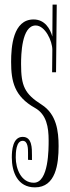

<svg xmlns="http://www.w3.org/2000/svg" viewBox="-20 -790 301 829"><path d="M207 -770 206 -632C197 -665 174 -706 125 -706C36 -706 28 -588 28 -523C28 -438 42 -374 131 -324C181 -296 190 -241 190 -184C190 -149 191 -1 126 -1C71 -1 48 -62 48 -110C48 -130 49 -182 78 -182C101 -182 101 -147 101 -131C101 -120 101 -110 101 -100L118 -99C118 -106 118 -113 118 -119C118 -149 119 -199 78 -199C35 -199 31 -141 31 -110C31 -47 56 19 131 19C221 19 233 -82 233 -159C233 -224 224 -297 160 -338C86 -385 71 -419 71 -513C71 -552 73 -680 134 -680C175 -680 206 -613 206 -575C206 -539 205 -514 205 -478H222L225 -770Z"/></svg>

Font: Bigelow Rules
Style: Regular
Weight: 400
Designer: Astigmatic (AOETI)
Foundry: Astigmatic (AOETI)
Version: Version 1.000